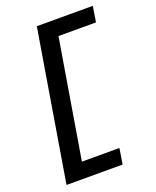

<svg xmlns="http://www.w3.org/2000/svg" viewBox="-173 -922 945 1164"><g transform="rotate(-20 300.0 -340.0)"><path d="M50 143 210 -823H571L555 -722H313L186 42H428L412 143Z"/></g></svg>

Font: Iosevka Slab Extended
Style: Bold Italic
Weight: 700
Width: 7
Italic angle: -9°
Monospace: yes
Designer: Belleve Invis
Foundry: Belleve Invis
Version: Version 11.1.0; ttfautohint (v1.8.3)